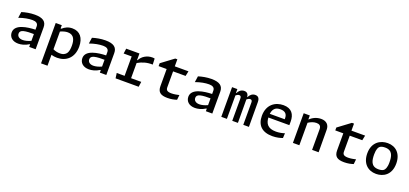

<svg xmlns="http://www.w3.org/2000/svg" viewBox="38 -1811 6745 3166"><g transform="rotate(20 3410.0 -228.0)"><path d="M530 0V-383C530 -485.5 465.5 -532 324 -532C243 -532 162.5 -516 97.5 -495.5L82 -389C171 -421 251 -435 317 -435C374 -435 417 -416 417 -361V-302.5C279 -298 63.5 -270 63.5 -127.5C63.5 -48.5 121.5 11.5 226.5 11.5C275.5 11.5 343 -2.5 408 -44H417V0ZM177 -147C177 -176.5 190 -199 236 -212C286.5 -226 365 -226.5 417 -225.5V-106.5C368.5 -83.5 315.5 -70 275.5 -70C215 -70 177 -100.5 177 -147Z M1190.5 -286C1190.5 -437.5 1117 -531.5 984 -531.5C910.5 -531.5 856 -502.5 812.5 -463.5H799.5V-520.5H693V188H806.5V-3C839 6.5 873 11.5 908.5 11.5C1065 11.5 1190.5 -87.5 1190.5 -286ZM806.5 -100V-411.5C849.5 -431 893 -444 934.5 -444C1047 -444 1071.5 -352.5 1071.5 -258.5C1071.5 -152.5 1042.5 -115 1015.5 -97C989 -79 963 -72.5 928 -72.5C886 -72.5 845.5 -81.5 806.5 -100Z M1770 0V-383C1770 -485.5 1705.5 -532 1564 -532C1483 -532 1402.5 -516 1337.5 -495.5L1322 -389C1411 -421 1491 -435 1557 -435C1614 -435 1657 -416 1657 -361V-302.5C1519 -298 1303.5 -270 1303.5 -127.5C1303.5 -48.5 1361.5 11.5 1466.5 11.5C1515.5 11.5 1583 -2.5 1648 -44H1657V0ZM1417 -147C1417 -176.5 1430 -199 1476 -212C1526.5 -226 1605 -226.5 1657 -225.5V-106.5C1608.5 -83.5 1555.5 -70 1515.5 -70C1455 -70 1417 -100.5 1417 -147Z M2162.5 -520H1930L1917.5 -430.5H2058.5V-90H1920L1932.5 0H2338L2350.5 -90H2172V-356.5C2253.5 -402 2329 -425.5 2431 -423L2426.5 -527C2412.5 -530.5 2399 -531.5 2384.5 -531.5C2293.5 -531.5 2209 -482.5 2170.5 -404.5H2162.5Z M2530.5 -432.5H2671.5V-134C2671.5 -28.5 2724 11.5 2845 11.5C2912 11.5 2965 -1 3006.5 -15L3016 -101C2982 -93 2929 -82 2882.5 -82C2804 -82 2784.5 -107 2784.5 -154.5V-432.5H3004L3022.5 -520H2782.5V-643.5H2746L2530.5 -483Z M3630 0V-383C3630 -485.5 3565.5 -532 3424 -532C3343 -532 3262.5 -516 3197.5 -495.5L3182 -389C3271 -421 3351 -435 3417 -435C3474 -435 3517 -416 3517 -361V-302.5C3379 -298 3163.5 -270 3163.5 -127.5C3163.5 -48.5 3221.5 11.5 3326.5 11.5C3375.5 11.5 3443 -2.5 3508 -44H3517V0ZM3277 -147C3277 -176.5 3290 -199 3336 -212C3386.5 -226 3465 -226.5 3517 -225.5V-106.5C3468.5 -83.5 3415.5 -70 3375.5 -70C3315 -70 3277 -100.5 3277 -147Z M4079.5 0 4078 -410.5C4095.5 -426 4115 -438 4137.5 -438C4157 -438 4173.5 -428.5 4173.5 -394V0H4272.5L4271 -433C4271 -501 4244 -531.5 4192.5 -531.5C4138 -531.5 4102.5 -495.5 4081.5 -452.5H4077C4072.5 -507 4046 -531.5 3999.5 -531.5C3944.5 -531.5 3907.5 -495.5 3886.5 -452.5H3880.5V-520.5H3787.5V0H3886V-411C3903.5 -426.5 3922.5 -438 3944.5 -438C3963.5 -438 3980 -428.5 3980 -394V0Z M4574.5 -426.5C4591.5 -439.5 4619.5 -450.5 4663 -450.5C4744.5 -450.5 4784.5 -413 4784.5 -334.5C4784.5 -329.5 4784.5 -324.5 4784 -320H4522C4529 -381.5 4555 -412 4574.5 -426.5ZM4410.5 -246C4410.5 -79.5 4505.5 12 4685 12C4761 12 4822.5 -4.5 4863 -19.5L4867 -104.5C4828 -91 4775.5 -79 4716 -79C4569 -79 4527.5 -153.5 4521 -255H4889.5V-318.5C4889.5 -441 4833.5 -532 4688 -532C4546.5 -532 4410.5 -445 4410.5 -246Z M5495.5 0 5493.5 -395.5C5493 -480 5441.5 -531.5 5348.5 -531.5C5275 -531.5 5204 -500 5157 -452H5151.5V-520.5H5044.5V0H5157.5V-394C5201.5 -423 5249.5 -442.5 5298.5 -442.5C5349 -442.5 5381 -422 5381 -361V0Z M5630.5 -432.5H5771.5V-134C5771.5 -28.5 5824 11.5 5945 11.5C6012 11.5 6065 -1 6106.5 -15L6116 -101C6082 -93 6029 -82 5982.5 -82C5904 -82 5884.5 -107 5884.5 -154.5V-432.5H6104L6122.5 -520H5882.5V-643.5H5846L5630.5 -483Z M6505.5 12C6633 12 6763 -64.5 6763 -261.5C6763 -436.5 6659.5 -532 6517.5 -532C6390.5 -532 6255.5 -456 6255.5 -258.5C6255.5 -84 6360.5 12 6505.5 12ZM6368 -283C6368 -374 6392.5 -413.5 6413.5 -427.5C6434.5 -441.5 6461.5 -448.5 6501 -448.5C6635 -448.5 6650.5 -344 6650.5 -239C6650.5 -148 6625 -108.5 6604.5 -94C6584.5 -80.5 6556.5 -73 6517 -73C6383.5 -73 6368 -177.5 6368 -283Z"/></g></svg>

Font: Monaspace Argon Medium
Style: Regular
Weight: 500
Designer: Riley Cran & the Lettermatic Team
Foundry: Lettermatic
Version: Version 1.000 (Monaspace Argon)